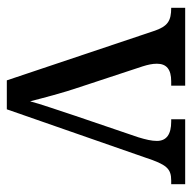

<svg xmlns="http://www.w3.org/2000/svg" viewBox="-20 -556 576 577"><g transform="rotate(90 268.5 -268.0)"><path d="M74 -441 222 0H309L454 -416C475 -480 487 -494 523 -494H534V-536H339V-494H346C384 -494 404 -480 404 -451C404 -435 400 -418 393 -395L329 -207C312 -155 292 -98 285 -70C276 -105 259 -171 242 -220L180 -408C175 -424 172 -437 172 -451C172 -480 189 -494 225 -494H238V-536H4V-494C43 -494 60 -484 74 -441Z"/></g></svg>

Font: Noto Serif Lao SemiCondensed
Style: Regular
Weight: 400
Width: 4
Designer: Monotype Design Team
Foundry: Monotype Imaging Inc.
Version: Version 2.003